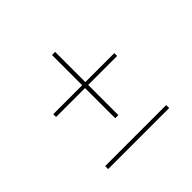

<svg xmlns="http://www.w3.org/2000/svg" viewBox="-132 -702 863 863"><g transform="rotate(-45 300.0 -270.5)"><path d="M290 -139V-331H106V-349H290V-541H310V-349H494V-331H310V-139ZM106 0V-19H494V0Z"/></g></svg>

Font: Iosevka Slab Thin Extended
Style: Regular
Weight: 100
Width: 7
Monospace: yes
Designer: Belleve Invis
Foundry: Belleve Invis
Version: Version 11.1.1; ttfautohint (v1.8.3)